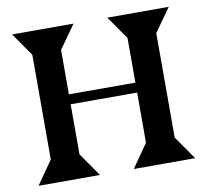

<svg xmlns="http://www.w3.org/2000/svg" viewBox="-77 -771 933 856"><g transform="rotate(-10 390.0 -342.5)"><path d="M739 0H461L535 -106V-333H234V-106L308 0H30L104 -106V-580L31 -685H309L234 -579V-378H535V-580L462 -685H740L665 -579V-106Z"/></g></svg>

Font: Bluu Next Cyrillic
Style: Bold
Weight: 700
Designer: Igor Stepanchenko
Foundry: Igor Stepanchenko
Version: Version 1.000